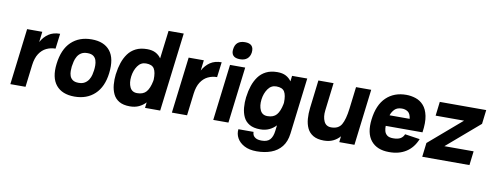

<svg xmlns="http://www.w3.org/2000/svg" viewBox="-72 -1098 4320 1682"><g transform="rotate(10 2088.5 -257.0)"><path d="M32 0 93 -500H228L217 -407Q243 -455 284 -482.5Q325 -510 385 -510L368 -375Q325 -375 287.5 -357Q250 -339 224.5 -300Q199 -261 191 -197L167 0Z M400 -245Q416 -377 486 -443.5Q556 -510 667 -510Q777 -510 830.5 -443.5Q884 -377 868 -245Q853 -121 783 -55.5Q713 10 603 10Q493 10 439 -55.5Q385 -121 400 -245ZM618 -115Q652 -115 673.5 -128.5Q695 -142 707.5 -162.5Q720 -183 725.5 -205.5Q731 -228 733 -245Q736 -266 736 -290Q736 -314 729 -336Q722 -358 703.5 -371.5Q685 -385 651 -385Q617 -385 595.5 -371.5Q574 -358 561.5 -336Q549 -314 543.5 -290Q538 -266 535 -245Q533 -228 533 -205.5Q533 -183 540 -162.5Q547 -142 565.5 -128.5Q584 -115 618 -115Z M1160 -510Q1205 -510 1235.5 -494Q1266 -478 1285 -450L1316 -700H1451L1365 0H1230L1236 -50Q1210 -22 1175.5 -6Q1141 10 1096 10Q1037 10 1000.5 -11.5Q964 -33 946.5 -70Q929 -107 925 -153Q921 -199 927 -248L928 -250V-252Q934 -302 949.5 -348.5Q965 -395 991.5 -431.5Q1018 -468 1059.5 -489Q1101 -510 1160 -510ZM1172 -385Q1126 -385 1098 -345Q1070 -305 1063 -250Q1056 -193 1074.5 -154Q1093 -115 1139 -115Q1193 -115 1220 -146.5Q1247 -178 1260 -243L1262 -257Q1264 -322 1245 -353.5Q1226 -385 1172 -385Z M1469 0 1530 -500H1665L1654 -407Q1680 -455 1721 -482.5Q1762 -510 1822 -510L1805 -375Q1762 -375 1724.5 -357Q1687 -339 1661.5 -300Q1636 -261 1628 -197L1604 0Z M1901 -640Q1910 -719 1994 -719Q2076 -719 2067 -640Q2062 -604 2038.5 -584Q2015 -564 1975 -564Q1932 -564 1914 -584Q1896 -604 1901 -640ZM1898 -500H2033L1972 0H1837Z M2524 0Q2515 73 2479 118Q2443 163 2386 184Q2329 205 2258 205Q2192 205 2148 181.5Q2104 158 2083.5 121Q2063 84 2068 42H2203Q2202 52 2207.5 67Q2213 82 2231.5 93.5Q2250 105 2286 105Q2336 105 2359.5 78.5Q2383 52 2389 0L2395 -50Q2369 -22 2334.5 -6Q2300 10 2255 10Q2196 10 2159.5 -11.5Q2123 -33 2105.5 -70Q2088 -107 2084 -153Q2080 -199 2086 -248L2087 -250V-252Q2093 -302 2108.5 -348.5Q2124 -395 2150.5 -431.5Q2177 -468 2218.5 -489Q2260 -510 2319 -510Q2364 -510 2394.5 -494Q2425 -478 2444 -450L2450 -500H2585ZM2331 -385Q2285 -385 2257 -345Q2229 -305 2222 -250Q2215 -193 2233.5 -154Q2252 -115 2298 -115Q2352 -115 2379 -146.5Q2406 -178 2419 -243L2421 -257Q2423 -322 2404 -353.5Q2385 -385 2331 -385Z M2789 -252Q2782 -195 2800.5 -155Q2819 -115 2865 -115Q2930 -115 2956.5 -161Q2983 -207 2995 -303L3019 -500H3154L3093 0H2958L2964 -53Q2938 -23 2903 -6.5Q2868 10 2822 10Q2763 10 2726.5 -11.5Q2690 -33 2672.5 -70Q2655 -107 2651.5 -153.5Q2648 -200 2654 -250L2684 -500H2819Z M3514 -168 3647 -148Q3615 -69 3552 -29Q3489 11 3401 10Q3294 10 3240.5 -55.5Q3187 -121 3202 -245Q3218 -377 3287.5 -443.5Q3357 -510 3465 -510Q3508 -510 3549 -496.5Q3590 -483 3620 -449.5Q3650 -416 3662 -358Q3674 -300 3661 -211H3334Q3333 -189 3338.5 -166.5Q3344 -144 3362 -129.5Q3380 -115 3416 -115Q3458 -115 3481 -128.5Q3504 -142 3514 -168ZM3449 -385Q3406 -385 3383.5 -362Q3361 -339 3351 -308H3530Q3524 -354 3501 -369.5Q3478 -385 3449 -385Z M3871 -125H4131L4116 0H3696L3711 -125L4002 -375H3749L3764 -500H4177L4162 -375Z"/></g></svg>

Font: Haskoy ExtraBold
Style: Italic
Weight: 800
Designer: Ertekin Erdin
Foundry: Ertekin Erdin
Version: Version 2.000; ttfautohint (v1.8.4.7-5d5b)